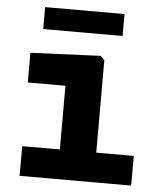

<svg xmlns="http://www.w3.org/2000/svg" viewBox="-53 -793 726 841"><g transform="rotate(5 310.0 -373.0)"><path d="M64.5 0H555V-130.5H390V-537L372 -554.5L64.5 -541V-410.5H230V-130.5H64.5ZM460.5 -746H111.5V-649.5H460.5Z"/></g></svg>

Font: Monaspace Neon ExtraBold
Style: Regular
Weight: 800
Designer: Riley Cran & the Lettermatic Team
Foundry: Lettermatic
Version: Version 1.200 (Monaspace Neon)